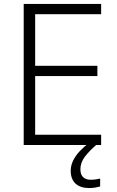

<svg xmlns="http://www.w3.org/2000/svg" viewBox="-20 -734 593 972"><path d="M492 0H100V-714H492V-662H158V-401H473V-349H158V-52H492ZM387 123Q387 149 400.5 162.5Q414 176 439 176Q454 176 466.5 174Q479 172 487 170V210Q476 213 462.5 215.5Q449 218 431 218Q387 218 362.5 195.5Q338 173 338 130Q338 104 350.5 78.5Q363 53 385 30Q407 7 434 -13L467 0Q433 29 410 59Q387 89 387 123Z"/></svg>

Font: Noto Sans Devanagari Light
Style: Regular
Weight: 300
Version: Version 2.003